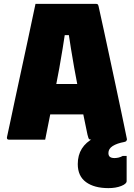

<svg xmlns="http://www.w3.org/2000/svg" viewBox="-20 -720 690 990"><path d="M151 -287H348Q367 -287 384.5 -287Q402 -287 421 -287L467 -296L480 -213L493 -130H161Q158 -130 155.5 -131.5Q153 -133 151.5 -135.5Q150 -138 150 -141ZM213 0Q166 0 119 0Q72 0 25 0Q23 0 20.5 -1Q18 -2 16.5 -5Q15 -8 16 -13Q25 -53 34.5 -99Q44 -145 55 -196Q66 -247 77.5 -300.5Q89 -354 100.5 -407Q112 -460 123 -511.5Q134 -563 144 -610.5Q154 -658 163 -700Q241 -700 321 -700Q401 -700 476 -700Q480 -700 482 -699Q484 -698 485.5 -695.5Q487 -693 488 -689Q502 -625 516.5 -559Q531 -493 545.5 -424Q560 -355 575.5 -284Q591 -213 606 -140Q613 -105 620.5 -70.5Q628 -36 635 0Q589 0 542 0Q495 0 452 0Q445 0 441.5 -1.5Q438 -3 436 -8.5Q434 -14 431 -26Q418 -90 405.5 -149.5Q393 -209 382.5 -264Q372 -319 362.5 -371Q353 -423 345.5 -471.5Q338 -520 331 -566L364 -539H286L318 -566Q311 -519 303 -469.5Q295 -420 285.5 -367Q276 -314 264.5 -256.5Q253 -199 240 -135Q227 -71 213 0ZM569 -37Q583 -38 597 -30Q611 -22 634 0Q634 2 632 6Q630 10 621 12Q583 19 561 33Q539 47 539 69Q539 83 547 89Q555 95 570 95Q581 95 591.5 92.5Q602 90 613 84H633Q633 94 633 107Q633 120 633 144Q633 168 633 214Q633 228 605 239Q577 250 539 250Q466 250 423.5 219Q381 188 381 126Q381 80 402 46.5Q423 13 464.5 -8.5Q506 -30 569 -37Z"/></svg>

Font: Recursive Black
Style: Regular
Weight: 900
Version: Version 1.085